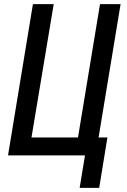

<svg xmlns="http://www.w3.org/2000/svg" viewBox="-20 -755 616 933"><path d="M367 158H462L502 -87H459L566 -735H466L359 -87H133L241 -735H140L19 0H393Z"/></svg>

Font: Iosevka Sparkle Medium
Style: Italic
Weight: 500
Italic angle: -9°
Designer: Belleve Invis
Foundry: Belleve Invis
Version: Version 4.5.0; ttfautohint (v1.8.3)